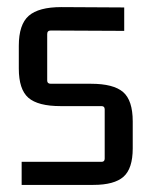

<svg xmlns="http://www.w3.org/2000/svg" viewBox="-20 -517 417 541"><path d="M243 4H41V-61H266Q275 -61 275 -70V-209Q275 -218 266 -218H151Q87 -218 60 -241.5Q33 -265 33 -324V-388Q33 -448 61 -472.5Q89 -497 153 -497L330 -496V-430L123 -431Q113 -431 113 -421V-290Q113 -281 123 -281H236Q300 -281 327 -257.5Q354 -234 354 -175V-99Q354 -42 328 -19Q302 4 243 4Z"/></svg>

Font: Gemunu Libre
Style: Regular
Weight: 400
Designer: Puspanada Ekanayake, Sola Matas, Pathum Egodawatta, Kosala Senevirathne
Foundry: mooniak
Version: Version 1.100